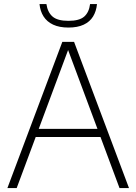

<svg xmlns="http://www.w3.org/2000/svg" viewBox="-20 -952 690 972"><path d="M17.5 0 295.5 -740H355L633 0H585L318.5 -715.5H331L64.5 0ZM144.5 -258.5 157 -299.5H493.5L505.5 -258.5ZM326.5 -812.5Q280.5 -812.5 249 -827.2Q217.5 -842 200.5 -868.8Q183.5 -895.5 180 -931.5H215Q221 -890 246 -868.2Q271 -846.5 326.5 -846.5Q382 -846.5 406.5 -868.2Q431 -890 436 -931.5H471Q467.5 -895 451 -868.2Q434.5 -841.5 403.5 -827Q372.5 -812.5 326.5 -812.5Z"/></svg>

Font: Encode Sans SC Condensed Thin ExtraLight
Style: Regular
Weight: 250
Version: Version 3.002